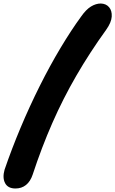

<svg xmlns="http://www.w3.org/2000/svg" viewBox="-69 -841 656 1093"><path d="M19 232Q-24 232 -40 201.5Q-56 171 -43 125Q-3 8 48 -113.5Q99 -235 157 -351Q215 -467 275.5 -568Q336 -669 393 -747Q421 -787 449 -804Q477 -821 505 -821Q535 -820 552 -800Q569 -780 567 -746.5Q565 -713 535 -671Q442 -542 366 -411Q290 -280 229 -141Q168 -2 117 153Q104 192 79 212Q54 232 19 232Z"/></svg>

Font: Shantell Sans Light
Style: Bold Italic
Weight: 700
Italic angle: -11°
Version: Version 1.011;[c5ecc13dd]